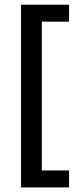

<svg xmlns="http://www.w3.org/2000/svg" viewBox="-20 -696 349 838"><path d="M281.5 122H71.5V-675.5H281.5V-601.5H162.5V48H281.5Z"/></svg>

Font: Anek Kannada Medium Medium
Style: Regular
Weight: 500
Version: Version 1.003